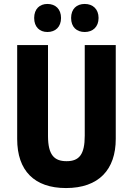

<svg xmlns="http://www.w3.org/2000/svg" viewBox="-20 -942 672 972"><path d="M153 -851C153 -805 181 -780 220 -780C261 -780 289 -806 289 -851C289 -896 261 -922 220 -922C181 -922 153 -897 153 -851ZM340 -851C340 -805 368 -780 409 -780C450 -780 479 -806 479 -851C479 -896 450 -922 409 -922C368 -922 340 -897 340 -851ZM566 -239V-714H409V-255C409 -160 381 -126 317 -126C255 -126 223 -157 223 -254V-714H67V-238C67 -78 154 10 314 10C480 10 566 -83 566 -239Z"/></svg>

Font: Noto Sans Sinhala UI Condensed ExtraBold
Style: Regular
Weight: 800
Width: 3
Designer: Jelle Bosma - Monotype Design Team
Foundry: Monotype Imaging Inc.
Version: Version 2.006